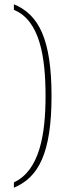

<svg xmlns="http://www.w3.org/2000/svg" viewBox="-20 -764 297 898"><path d="M45 89V114C162 65 221 -51 221 -315C221 -579 162 -696 45 -744V-718C167 -668 193 -496 193 -315C193 -134 165 33 45 89Z"/></svg>

Font: Noto Serif Thai SemiCondensed Thin
Style: Regular
Weight: 100
Width: 4
Designer: Monotype Design Team
Foundry: Monotype Imaging Inc.
Version: Version 2.002